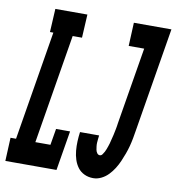

<svg xmlns="http://www.w3.org/2000/svg" viewBox="-109 -809 818 891"><g transform="rotate(10 300.5 -363.5)"><path d="M389 8Q366 8 347 -1Q328 -10 316 -26Q304 -42 297.5 -62Q291 -82 289 -104Q287 -126 288 -148Q289 -170 292 -192H382Q381 -184 380 -175Q379 -166 378.5 -157.5Q378 -149 379 -140.5Q380 -132 381.5 -124Q383 -116 388 -109Q393 -102 401 -102Q408 -102 413 -109Q418 -116 421.5 -122.5Q425 -129 427.5 -136Q430 -143 432.5 -150Q435 -157 437 -164Q439 -171 440.5 -178Q442 -185 444 -192Q446 -199 447.5 -206Q449 -213 450.5 -220.5Q452 -228 453.5 -235Q455 -242 456 -249Q457 -256 458 -263L518 -625H445L450 -735H627L546 -245Q543 -226 539.5 -207Q536 -188 531 -169Q526 -150 519 -131Q512 -112 504 -93.5Q496 -75 485 -57.5Q474 -40 459.5 -25Q445 -10 426.5 -1Q408 8 389 8ZM215 0H-26L-21 -110H5L90 -625H74L80 -735H231L225 -625H181L96 -110H167L180 -187H246Z"/></g></svg>

Font: Iosevka HT Extrabold Extended
Style: Italic
Weight: 800
Width: 7
Italic angle: -9°
Monospace: yes
Designer: Belleve Invis
Foundry: Belleve Invis
Version: Version 32.3.0; ttfautohint (v1.8.4)